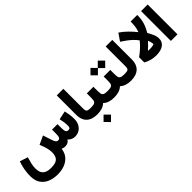

<svg xmlns="http://www.w3.org/2000/svg" viewBox="137 -1814 3166 3166"><g transform="rotate(-45 1720.0 -231.0)"><path d="M1175.3 -415.5 1024.9 -383.8Q1034.7 -341.3 1040.8 -302.7Q1046.9 -264.2 1046.9 -212.9Q1046.9 -184.6 1038.1 -169.2Q1029.3 -153.8 999.5 -153.8Q975.1 -153.8 962.9 -168Q950.7 -182.1 946.8 -206.1Q942.9 -230 942.9 -259.8V-351.6H814.9V-259.8Q814.9 -198.7 802 -176.3Q789.1 -153.8 763.2 -153.8Q738.3 -153.8 722.9 -171.9Q707.5 -189.9 693.4 -232.9L641.6 -389.2L492.2 -319.3Q509.3 -280.3 522.7 -240.2Q536.1 -200.2 544.2 -160.9Q552.2 -121.6 552.2 -84Q552.2 -0.5 511.2 42.2Q470.2 85 361.3 85Q286.1 85 243.9 62.5Q201.7 40 184.6 0.2Q167.5 -39.6 167.5 -91.8Q167.5 -142.1 180.4 -198.7Q193.4 -255.4 210.4 -312L70.8 -357.4Q55.7 -316.4 43.7 -268.8Q31.7 -221.2 24.9 -169.7Q18.1 -118.2 18.1 -64.9Q18.1 42.5 64.2 109.6Q110.4 176.8 188.5 207.8Q266.6 238.8 361.3 238.8Q448.7 238.8 522.5 211.4Q596.2 184.1 644.5 127.7Q692.9 71.3 704.1 -16.1Q721.2 -8.3 740.2 -4.2Q759.3 0 775.9 0Q807.6 0 836.2 -14.4Q864.7 -28.8 879.9 -57.6Q895.5 -38.6 915.8 -25.6Q936 -12.7 958.7 -6.3Q981.4 0 1004.4 0Q1064 0 1107.9 -28.1Q1151.9 -56.2 1176.3 -104.5Q1200.7 -152.8 1200.7 -212.9Q1200.7 -272 1194.1 -316.4Q1187.5 -360.8 1175.3 -415.5Z M1269.5 -695.3V-238.8Q1269.5 -126 1332 -64.5Q1364.7 -32.7 1412.8 -16.4Q1460.9 0 1522.9 0H1523.4V-153.8H1522.9Q1487.8 -153.8 1467.8 -157.7Q1447.8 -161.6 1438 -172.4Q1429.7 -182.1 1426.5 -198Q1423.3 -213.9 1423.3 -238.8V-695.3Z M1523.4 -153.8Q1491.7 -153.8 1469 -131.3Q1446.3 -108.9 1446.3 -77.1Q1446.3 -45.4 1469 -22.7Q1491.7 0 1523.4 0Q1583 0 1632.8 -15.1Q1682.6 -30.3 1720.2 -65.9Q1757.8 -31.2 1806.4 -15.6Q1855 0 1915.5 0H1916.5V-153.8H1915.5Q1876.5 -153.8 1853.5 -158.4Q1830.6 -163.1 1817.9 -175.8Q1805.2 -189 1801.3 -212.4Q1797.4 -235.8 1797.4 -272.9V-368.7H1643.6V-272.9Q1643.6 -237.3 1640.1 -214.4Q1636.7 -191.4 1625 -178.2Q1612.8 -164.1 1588.6 -158.9Q1564.5 -153.8 1523.4 -153.8ZM1504.9 160.6 1591.3 247.6 1677.7 160.6 1591.3 73.7Z M1916.5 -153.8Q1884.8 -153.8 1862.1 -131.3Q1839.4 -108.9 1839.4 -77.1Q1839.4 -45.4 1862.1 -22.7Q1884.8 0 1916.5 0Q1976.1 0 2025.9 -15.1Q2075.7 -30.3 2113.3 -65.9Q2150.9 -31.2 2199.5 -15.6Q2248 0 2308.6 0H2309.6V-153.8H2308.6Q2269.5 -153.8 2246.6 -158.4Q2223.6 -163.1 2210.9 -175.8Q2198.2 -189 2194.3 -212.4Q2190.4 -235.8 2190.4 -272.9V-368.7H2036.6V-272.9Q2036.6 -237.3 2033.2 -214.4Q2029.8 -191.4 2018.1 -178.2Q2005.9 -164.1 1981.7 -158.9Q1957.5 -153.8 1916.5 -153.8ZM2066.9 -536.1 2153.3 -449.2 2239.7 -536.1 2153.3 -623ZM1897 -536.1 1983.4 -449.2 2069.8 -536.1 1983.4 -623Z M2564 -238.8V-695.3H2410.2V-238.8Q2410.2 -189 2395.5 -172.4Q2385.7 -161.6 2365.5 -157.7Q2345.2 -153.8 2309.6 -153.8Q2277.8 -153.8 2255.1 -131.3Q2232.4 -108.9 2232.4 -77.1Q2232.4 -45.4 2255.1 -22.7Q2277.8 0 2309.6 0Q2435.5 0 2501.5 -64.5Q2564 -126 2564 -238.8Z M2969.7 -269Q2982.9 -237.8 2989.7 -209Q2996.6 -180.2 2996.6 -171.9Q2996.6 -164.1 2969.7 -156.7Q2942.9 -149.4 2886.7 -149.4Q2878.9 -149.4 2872.1 -149.9Q2865.2 -150.4 2856 -151.9V-156.7Q2885.3 -182.6 2914.8 -210.7Q2944.3 -238.8 2969.7 -269ZM2959 -481Q2908.2 -544.9 2847.7 -605Q2787.1 -665 2720.2 -710L2632.8 -583Q2674.8 -555.7 2718.5 -524.2Q2762.2 -492.7 2803.2 -454.8Q2844.2 -417 2877.9 -370.1Q2833 -313.5 2780 -265.6Q2727.1 -217.8 2674.3 -180.2V-59.1Q2720.7 -32.2 2777.3 -16.1Q2834 0 2899.9 0Q2919.9 0 2949 -3.2Q2978 -6.3 3008.8 -15.6Q3039.6 -24.9 3066.4 -43.5Q3093.3 -62 3110.1 -92.3Q3127 -122.6 3127 -168Q3127 -217.3 3104 -268.6Q3081.1 -319.8 3052.7 -368.2Q3081.1 -416.5 3102.1 -463.9Q3123 -511.2 3134.5 -566.9Q3146 -622.6 3146 -695.3H2992.2Q2992.2 -632.8 2984.9 -580.3Q2977.5 -527.8 2959 -481Z M3389.2 0V-695.3H3235.4V0Z"/></g></svg>

Font: Estedad-VF-FD Black
Style: Regular
Weight: 900
Designer: Amin Abedi
Version: Version 4.000